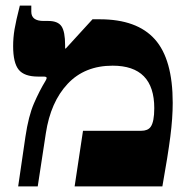

<svg xmlns="http://www.w3.org/2000/svg" viewBox="-20 -667 675 687"><path d="M71 -178Q82 -252 101.5 -297Q121 -342 143 -378Q147 -385 147 -388Q147 -393 136 -393H116Q67 -393 47 -417.5Q27 -442 27 -502Q27 -532 32 -562Q37 -592 51 -647H92V-625Q92 -592 136 -592H153Q187 -592 200 -573Q213 -554 213 -505V-494L215 -493L311 -598H337Q470 -598 534 -526.5Q598 -455 598 -299Q598 -245 589.5 -178.5Q581 -112 561 0H247L277 -199H485Q509 -199 519 -213Q532 -231 532 -280Q532 -432 383 -432Q283 -432 222 -367Q161 -302 144 -190L115 0H45Z"/></svg>

Font: Noto Serif Hebrew Black
Style: Regular
Weight: 900
Designer: Monotype Design Team
Foundry: Monotype Imaging Inc.
Version: Version 1.000